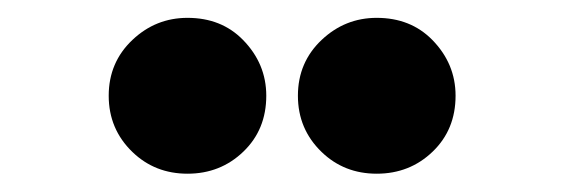

<svg xmlns="http://www.w3.org/2000/svg" viewBox="-20 -762 626 213"><path d="M397.9 -742.2Q435.5 -742.2 459.5 -717.8Q485.4 -691.4 485.4 -655.8Q485.4 -618.2 460 -593.8Q434.6 -569.3 397.9 -569.3Q361.8 -569.3 336.9 -593.3Q310.5 -618.7 310.5 -655.8Q310.5 -692.9 336.9 -717.8Q362.8 -742.2 397.9 -742.2ZM188 -742.2Q225.6 -742.2 249.5 -717.8Q275.4 -691.4 275.4 -655.8Q275.4 -618.2 250 -593.8Q224.6 -569.3 188 -569.3Q151.9 -569.3 127 -593.3Q100.6 -618.7 100.6 -655.8Q100.6 -692.9 127 -717.8Q152.8 -742.2 188 -742.2Z"/></svg>

Font: Simply Mono
Style: Bold
Weight: 700
Designer: Wojciech Kalinowski "wmk69" (wmk69@o2.pl)
Foundry: Wojciech Kalinowski "wmk69" (wmk69@o2.pl)
Version: Version 1.0.0